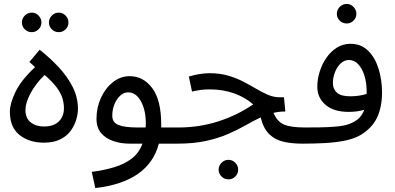

<svg xmlns="http://www.w3.org/2000/svg" viewBox="-20 -723 2001 973"><path d="M202 0Q129 0 79.5 -38.5Q30 -77 30 -158Q30 -198 58.5 -257.5Q87 -317 158 -383L129 -409L181 -471Q233 -430 277 -383Q321 -336 348 -283Q375 -230 375 -171Q375 -148 367 -119Q359 -90 340 -62.5Q321 -35 287 -17.5Q253 0 202 0ZM202 -82Q252 -82 278 -107.5Q304 -133 304 -175Q304 -198 297 -223Q290 -248 269 -277.5Q248 -307 206 -343Q160 -298 134.5 -250Q109 -202 109 -166Q109 -124 135.5 -103Q162 -82 202 -82ZM278 -560Q257 -560 242.5 -574.5Q228 -589 228 -609Q228 -629 242.5 -644Q257 -659 278 -659Q298 -659 312.5 -644Q327 -629 327 -609Q327 -589 312.5 -574.5Q298 -560 278 -560ZM141 -560Q120 -560 105.5 -574.5Q91 -589 91 -609Q91 -629 105.5 -644Q120 -659 141 -659Q161 -659 175.5 -644Q190 -629 190 -609Q190 -589 175.5 -574.5Q161 -560 141 -560Z M463 230 445 148Q507 140 558.5 124.5Q610 109 647 81Q684 53 702 5H638Q593 5 554.5 -8Q516 -21 492.5 -48.5Q469 -76 469 -121Q469 -177 491 -226Q513 -275 551.5 -306Q590 -337 637 -337Q706 -337 751.5 -276.5Q797 -216 797 -91Q797 -84 797 -77H887Q908 -77 917.5 -65.5Q927 -54 927 -38Q927 -22 913 -8.5Q899 5 877 5H785Q734 199 463 230ZM676 -77H718Q719 -87 719 -97Q719 -165 694 -210Q669 -255 629 -255Q608 -255 590 -239Q572 -223 560.5 -196Q549 -169 549 -137Q549 -102 580.5 -89.5Q612 -77 676 -77Z M877 5 886 -77Q990 -77 1086.5 -108Q1183 -139 1263 -194Q1224 -229 1167.5 -249.5Q1111 -270 1043 -270Q1018 -270 999 -267.5Q980 -265 953 -259L937 -335Q993 -352 1043 -352Q1095 -352 1137 -339.5Q1179 -327 1213.5 -309Q1248 -291 1278.5 -273Q1309 -255 1338 -242.5Q1367 -230 1398 -230H1419L1426 -158Q1395 -158 1366 -151Q1385 -106 1420 -91.5Q1455 -77 1524 -77Q1545 -77 1554.5 -65.5Q1564 -54 1564 -38Q1564 -22 1550 -8.5Q1536 5 1514 5Q1460 5 1417.5 -4.5Q1375 -14 1345 -42.5Q1315 -71 1301 -128Q1263 -110 1223.5 -87.5Q1184 -65 1136 -44Q1088 -23 1025 -9Q962 5 877 5ZM1138 186Q1117 186 1102.5 171.5Q1088 157 1088 137Q1088 117 1102.5 102Q1117 87 1138 87Q1158 87 1172.5 102Q1187 117 1187 137Q1187 157 1172.5 171.5Q1158 186 1138 186Z M1514 5 1524 -77Q1557 -77 1599.5 -77.5Q1642 -78 1682 -81.5Q1722 -85 1745 -93Q1777 -104 1796.5 -121.5Q1816 -139 1826 -167Q1808 -161 1787.5 -158.5Q1767 -156 1747 -156Q1671 -156 1629.5 -192Q1588 -228 1588 -283Q1588 -321 1600 -359.5Q1612 -398 1634 -430Q1656 -462 1687 -481.5Q1718 -501 1756 -501Q1810 -501 1845.5 -466Q1881 -431 1898.5 -374.5Q1916 -318 1916 -255Q1916 -180 1890.5 -126.5Q1865 -73 1806 -38Q1775 -20 1728.5 -10.5Q1682 -1 1627 2Q1572 5 1514 5ZM1667 -303Q1667 -272 1687 -253.5Q1707 -235 1756 -235Q1799 -235 1838 -247Q1838 -253 1838 -261Q1838 -303 1827 -339Q1816 -375 1796 -397Q1776 -419 1748 -419Q1725 -419 1706.5 -401.5Q1688 -384 1677.5 -357Q1667 -330 1667 -303ZM1737 -604Q1716 -604 1701.5 -618.5Q1687 -633 1687 -653Q1687 -673 1701.5 -688Q1716 -703 1737 -703Q1757 -703 1771.5 -688Q1786 -673 1786 -653Q1786 -633 1771.5 -618.5Q1757 -604 1737 -604Z"/></svg>

Font: Go Noto Current
Style: Regular
Weight: 400
Designer: Monotype Design Team
Foundry: Monotype Imaging Inc.
Version: Version 2.007; ttfautohint (v1.8) -l 8 -r 50 -G 200 -x 14 -D